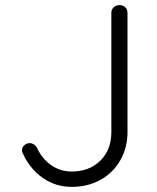

<svg xmlns="http://www.w3.org/2000/svg" viewBox="-20 -720 612 750"><path d="M71 -117Q66 -125 66 -133Q66 -145 75.5 -153Q85 -161 96 -161Q112 -161 124 -144Q143 -101 179 -75.5Q215 -50 260 -50Q329 -50 372 -92.5Q415 -135 415 -204V-670Q415 -683 424 -691.5Q433 -700 447 -700Q461 -700 469.5 -691.5Q478 -683 478 -670V-204Q478 -143 450 -94Q422 -45 372.5 -17.5Q323 10 260 10Q198 10 148 -24.5Q98 -59 71 -117Z"/></svg>

Font: Quicksand
Style: Regular
Weight: 400
Designer: Andrew Paglinawan
Foundry: Andrew Paglinawan
Version: Version 3.000